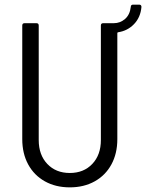

<svg xmlns="http://www.w3.org/2000/svg" viewBox="-20 -800 630 828"><path d="M590 -770Q586 -725 558 -696Q530 -667 490 -661Q486 -661 486 -657V-200Q486 -138 460.5 -91Q435 -44 388.5 -18Q342 8 281 8Q220 8 173.5 -18Q127 -44 101.5 -91Q76 -138 76 -200V-690Q76 -700 86 -700H137Q147 -700 147 -690V-196Q147 -132 184 -93Q221 -54 281 -54Q341 -54 378 -93Q415 -132 415 -196V-690Q415 -700 425 -700H471Q498 -700 519 -718Q540 -736 544 -770Q544 -780 554 -780H580Q590 -780 590 -770Z"/></svg>

Font: Barlow Semi Condensed
Style: Regular
Weight: 400
Width: 4
Designer: Jeremy Tribby
Foundry: Tribby Type
Version: Version 1.408;December 10, 2018;FontCreator 11.5.0.2430 64-b